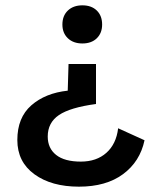

<svg xmlns="http://www.w3.org/2000/svg" viewBox="-20 -530 598 720"><path d="M214 -438Q214 -471 234.5 -490.5Q255 -510 289 -510Q323 -510 343 -490.5Q363 -471 363 -438Q363 -406 343 -386.5Q323 -367 289 -367Q255 -367 234.5 -386.5Q214 -406 214 -438ZM276 170Q173 170 109 123.5Q45 77 45 -5Q45 -89 97.5 -135Q150 -181 234 -190L237 -290H340V-140Q243 -127 201 -98.5Q159 -70 159 -18Q159 26 190.5 51Q222 76 283 76Q342 76 379 43Q416 10 423 -49L522 -4Q505 76 441.5 123Q378 170 276 170Z"/></svg>

Font: Elaine Sans Medium
Style: Regular
Weight: 500
Designer: Wei Huang
Foundry: Wei Huang
Version: Version 2.001;December 24, 2019;FontCreator 12.0.0.2547 64-b